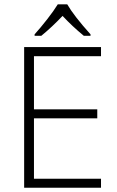

<svg xmlns="http://www.w3.org/2000/svg" viewBox="-20 -885 552 905"><path d="M456.1 0H93.8V-663.1H456.1V-620.1H140.1V-369.6H438.5V-327.1H140.1V-42.5H456.1ZM143.1 -723.1Q170.9 -753.9 202.4 -794.2Q233.9 -834.5 252.4 -864.7H296.9Q328.1 -810.5 406.7 -723.1V-716.3H375Q319.8 -761.7 274.9 -810.1Q226.1 -758.3 174.8 -716.3H143.1Z"/></svg>

Font: Bpm'online Open Sans Light
Style: Regular
Weight: 300
Foundry: Ascender Corporation
Version: Version 1.10